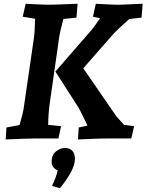

<svg xmlns="http://www.w3.org/2000/svg" viewBox="-20 -730 784 1012"><path d="M395 -58 441 -68Q430 -91 415.5 -121Q401 -151 393 -164L272 -353L467 -577Q485 -601 507 -634L470 -642L485 -710Q580 -705 599 -705Q626 -705 702 -709L732 -710L726 -637L662 -630Q597 -573 573 -546L419 -370L585 -129Q595 -113 634 -72L687 -65L672 0H536Q504 0 414 4L391 5ZM14 -58 83 -71Q101 -133 104 -154L159 -531Q163 -557 165 -631L100 -642L115 -710Q215 -705 234 -705Q268 -705 354 -709L389 -710L383 -637L314 -630Q296 -561 293 -541L242 -184Q234 -125 234 -72L302 -65L288 0H155Q130 0 10 5ZM254 250Q276 205 284 168Q252 154 252 122Q252 88 274 69Q296 50 323 50Q348 50 361.5 65Q375 80 375 108Q375 164 296 262Z"/></svg>

Font: Andada Pro ExtraBold
Style: Italic
Weight: 800
Italic angle: -6.99998°
Designer: Carolina Giovagnoli
Foundry: Huerta Tipografica
Version: Version 3.005; ttfautohint (v1.8.4)